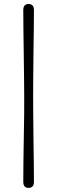

<svg xmlns="http://www.w3.org/2000/svg" viewBox="-20 -776 279 936"><path d="M98 -308.5Q98 -344 97.2 -397.8Q96.5 -451.5 95.8 -511.8Q95 -572 94.2 -628.5Q93.5 -685 93.5 -726.5Q93.5 -756.5 119 -756.5Q145.5 -756.5 145.5 -726.5Q145.5 -690.5 144.8 -635.5Q144 -580.5 143.2 -519.2Q142.5 -458 142 -402Q141.5 -346 141.5 -308.5Q141.5 -270.5 142 -214.5Q142.5 -158.5 143.2 -97.2Q144 -36 144.8 19Q145.5 74 145.5 110Q145.5 140 119 140Q93.5 140 93.5 110Q93.5 68.5 94.2 12Q95 -44.5 96 -104.8Q97 -165 97.8 -218.8Q98.5 -272.5 98 -308.5Z"/></svg>

Font: Fraunces 72pt SuperSoft Light
Style: Regular
Weight: 300
Version: Version 1.000;[0bf87f6ff]